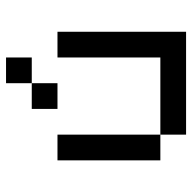

<svg xmlns="http://www.w3.org/2000/svg" viewBox="-20 -628 648 648"><g transform="rotate(-90 304.0 -304.0)"><path d="M173.6 -86.8H434V-434H520.8V0H173.6ZM173.6 -86.8H86.8V-434H173.6ZM347.2 -520.8V-607.6H434V-520.8ZM347.2 -520.8V-434H260.4V-520.8Z"/></g></svg>

Font: 8-bit Operator+ 8
Style: Regular
Weight: 400
Designer: GrandChaos9000
Version: Version 1.3.0 - August 1, 2014